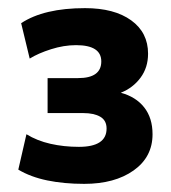

<svg xmlns="http://www.w3.org/2000/svg" viewBox="-20 -729 420 472"><path d="M187 -277Q137 -277 96 -285.5Q55 -294 25 -312L45 -399Q71 -383 104 -375.5Q137 -368 174 -368Q242 -368 242 -413Q242 -433 226.5 -442Q211 -451 185 -451H97V-537H172Q229 -537 229 -578Q229 -618 167 -618Q137 -618 105.5 -608Q74 -598 53 -585L32 -672Q88 -709 189 -709Q261 -709 302.5 -679Q344 -649 344 -597Q344 -563 325.5 -538Q307 -513 277 -501Q314 -491 334.5 -465Q355 -439 355 -399Q355 -343 308.5 -310Q262 -277 187 -277Z"/></svg>

Font: Mulish ExtraBold
Style: Regular
Weight: 800
Designer: Vernon Adams
Foundry: Vernon Adams
Version: Version 3.603; ttfautohint (v1.8.3)